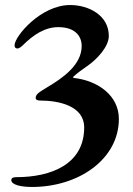

<svg xmlns="http://www.w3.org/2000/svg" viewBox="-20 -727 528 764"><path d="M25 -10C25 8 63 17 107 17C294 17 453 -94 453 -254C453 -347 369 -407 272 -417L271 -421C291 -439 304 -448 327 -464C366 -491 413 -541 413 -584C413 -666 333 -707 259 -707C142 -707 38 -582 38 -547C38 -538 42 -534 50 -534C56 -534 66 -542 71 -547C113 -589 159 -619 212 -619C278 -619 305 -584 305 -544C305 -469 231 -417 165 -378C134 -359 122 -352 122 -337C122 -330 130 -327 138 -327C216 -327 315 -305 315 -220C315 -74 185 -22 44 -22C33 -22 25 -19 25 -10Z"/></svg>

Font: Monomakh Unicode
Style: Regular
Weight: 400
Version: Version 1.2